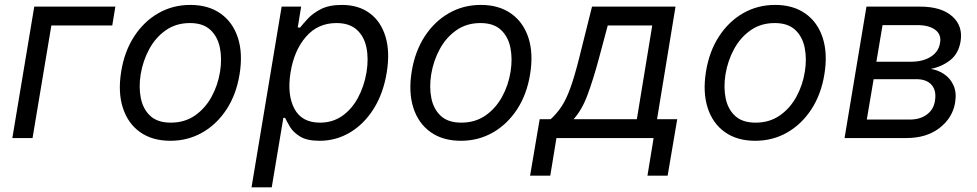

<svg xmlns="http://www.w3.org/2000/svg" viewBox="-20 -573 4056 797"><path d="M458.8 -545.5 446 -467.3H193.2L115.1 0H31.2L122.2 -545.5Z M687.5 11.4Q612.2 11.4 561.6 -24.5Q511 -60.4 490.1 -125Q469.1 -189.6 483 -275.6Q496.4 -359.4 536.9 -421.7Q577.4 -484 637.4 -518.3Q697.4 -552.6 769.9 -552.6Q845.2 -552.6 896 -516.5Q946.7 -480.5 967.7 -415.7Q988.6 -350.9 974.4 -264.2Q960.9 -181.1 920.5 -119.1Q880 -57.2 820 -22.9Q759.9 11.4 687.5 11.4ZM688.9 -63.9Q746.4 -63.9 789.1 -93.4Q831.7 -122.9 858.1 -171.2Q884.6 -219.5 893.5 -275.6Q902 -328.8 892.8 -374.8Q883.5 -420.8 853.3 -449Q823.2 -477.3 768.5 -477.3Q710.9 -477.3 668.3 -447.4Q625.7 -417.6 599.4 -369Q573.2 -320.3 563.9 -264.2Q555.4 -210.9 564.6 -165.3Q573.9 -119.7 604 -91.8Q634.2 -63.9 688.9 -63.9Z M1024.1 204.5 1149.1 -545.5H1230.1L1215.9 -458.8H1225.9Q1237.2 -473 1257.5 -495.2Q1277.7 -517.4 1311.8 -535Q1345.9 -552.6 1399.1 -552.6Q1468 -552.6 1514.7 -518.1Q1561.4 -483.7 1580.4 -420.5Q1599.4 -357.2 1585.2 -271.3Q1571 -184.7 1531.1 -121.3Q1491.1 -57.9 1433.1 -23.3Q1375 11.4 1306.8 11.4Q1254.3 11.4 1225.7 -6.2Q1197.1 -23.8 1183.8 -46.3Q1170.5 -68.9 1163.4 -83.8H1156.2L1108 204.5ZM1186.1 -272.7Q1171.2 -180 1201.9 -122Q1232.6 -63.9 1308.2 -63.9Q1360.8 -63.9 1400.6 -91.8Q1440.3 -119.7 1465.9 -167.1Q1491.5 -214.5 1501.4 -272.7Q1510.7 -330.3 1500.9 -376.6Q1491.1 -422.9 1460.4 -450.1Q1429.7 -477.3 1376.4 -477.3Q1299.7 -477.3 1250.4 -420.8Q1201 -364.3 1186.1 -272.7Z M1893.5 11.4Q1818.2 11.4 1767.6 -24.5Q1717 -60.4 1696 -125Q1675.1 -189.6 1688.9 -275.6Q1702.4 -359.4 1742.9 -421.7Q1783.4 -484 1843.4 -518.3Q1903.4 -552.6 1975.9 -552.6Q2051.1 -552.6 2101.9 -516.5Q2152.7 -480.5 2173.7 -415.7Q2194.6 -350.9 2180.4 -264.2Q2166.9 -181.1 2126.4 -119.1Q2085.9 -57.2 2025.9 -22.9Q1965.9 11.4 1893.5 11.4ZM1894.9 -63.9Q1952.4 -63.9 1995 -93.4Q2037.6 -122.9 2064.1 -171.2Q2090.6 -219.5 2099.4 -275.6Q2108 -328.8 2098.7 -374.8Q2089.5 -420.8 2059.3 -449Q2029.1 -477.3 1974.4 -477.3Q1916.9 -477.3 1874.3 -447.4Q1831.7 -417.6 1805.4 -369Q1779.1 -320.3 1769.9 -264.2Q1761.4 -210.9 1770.6 -165.3Q1779.8 -119.7 1810 -91.8Q1840.2 -63.9 1894.9 -63.9Z M2180.4 156.2 2220.2 -78.1H2265.6Q2291.2 -101.2 2310.5 -130.3Q2329.9 -159.4 2347.1 -206.3Q2364.3 -253.2 2383.5 -329.5L2437.5 -545.5H2784.1L2707.4 -78.1H2791.2L2751.4 156.2H2667.6L2693.2 0H2289.8L2264.2 156.2ZM2360.8 -78.1H2623.6L2687.5 -467.3H2502.8L2465.9 -329.5Q2442.8 -244 2419.2 -180Q2395.6 -116.1 2360.8 -78.1Z M3115.1 11.4Q3039.8 11.4 2989.2 -24.5Q2938.6 -60.4 2917.6 -125Q2896.7 -189.6 2910.5 -275.6Q2924 -359.4 2964.5 -421.7Q3005 -484 3065 -518.3Q3125 -552.6 3197.4 -552.6Q3272.7 -552.6 3323.5 -516.5Q3374.3 -480.5 3395.2 -415.7Q3416.2 -350.9 3402 -264.2Q3388.5 -181.1 3348 -119.1Q3307.5 -57.2 3247.5 -22.9Q3187.5 11.4 3115.1 11.4ZM3116.5 -63.9Q3174 -63.9 3216.6 -93.4Q3259.2 -122.9 3285.7 -171.2Q3312.1 -219.5 3321 -275.6Q3329.5 -328.8 3320.3 -374.8Q3311.1 -420.8 3280.9 -449Q3250.7 -477.3 3196 -477.3Q3138.5 -477.3 3095.9 -447.4Q3053.3 -417.6 3027 -369Q3000.7 -320.3 2991.5 -264.2Q2983 -210.9 2992.2 -165.3Q3001.4 -119.7 3031.6 -91.8Q3061.8 -63.9 3116.5 -63.9Z M3485.8 0 3576.7 -545.5H3799.7Q3887.1 -545.5 3932.5 -505.5Q3978 -465.6 3967.3 -400.6Q3958.8 -350.5 3924.7 -323.5Q3890.6 -296.5 3843.8 -286.9Q3872.9 -282.7 3898.6 -265.6Q3924.4 -248.6 3938 -218.8Q3951.7 -188.9 3944.6 -146.3Q3933.9 -83.5 3880 -41.7Q3826 0 3742.9 0ZM3578.1 -76.7H3755.7Q3799.4 -76.7 3827.4 -97.5Q3855.5 -118.3 3860.8 -153.4Q3868.3 -196 3847.5 -220.2Q3826.7 -244.3 3784.1 -244.3H3606.5ZM3617.9 -316.8H3761.4Q3811.4 -316.8 3844.1 -337.7Q3876.8 -358.7 3882.1 -394.9Q3888.5 -429 3862.7 -448.9Q3837 -468.8 3786.9 -468.8H3643.5Z"/></svg>

Font: Inter UI
Style: Italic
Weight: 400
Italic angle: -9.39999°
Designer: Rasmus Andersson
Foundry: rsms
Version: 3.2;8d6f07862